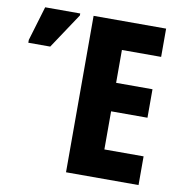

<svg xmlns="http://www.w3.org/2000/svg" viewBox="-80 -788 811 863"><g transform="rotate(10 325.5 -357.0)"><path d="M609 0H278V-714H609V-585H430V-435H596V-305H430V-131H609ZM10 -544V-557L57 -714H217V-705L110 -544Z"/></g></svg>

Font: Noto Sans ExtraCondensed ExtraBold
Style: Regular
Weight: 800
Width: 2
Designer: Monotype Design Team
Foundry: Monotype Imaging Inc.
Version: Version 2.013; ttfautohint (v1.8.4.7-5d5b)